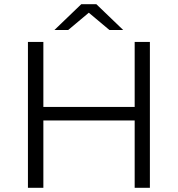

<svg xmlns="http://www.w3.org/2000/svg" viewBox="-20 -901 853 921"><path d="M699 -700V0H626V-323H188V0H114V-700H188V-388H626V-700ZM505 -757 406 -840 307 -757H241L370 -881H442L571 -757Z"/></svg>

Font: Montserrat-Regular
Style: Regular
Weight: 400
Version: Version 7.200